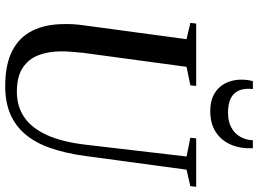

<svg xmlns="http://www.w3.org/2000/svg" viewBox="-150 -856 1016 757"><g transform="rotate(90 358.5 -478.0)"><path d="M649.5 -705 595.5 -306Q584.5 -225 563.2 -165.5Q542 -106 508.2 -67.2Q474.5 -28.5 428 -9.2Q381.5 10 320.5 10Q234.5 10 180.5 -18Q126.5 -46 101 -98.2Q75.5 -150.5 75.5 -222.5Q75 -239.5 76 -257.2Q77 -275 79.5 -293.5L135 -705L70.5 -720L73.5 -743H319.5L317 -720L244 -705L189 -299Q186.5 -275.5 184.8 -253.2Q183 -231 183 -211Q183 -160.5 198.2 -121Q213.5 -81.5 248.2 -58.8Q283 -36 342.5 -36Q399.5 -36 442.2 -64.8Q485 -93.5 512.8 -154.2Q540.5 -215 551.5 -311L597.5 -705L523.5 -720L526 -743H717L714.5 -720ZM418.5 -798.5Q385 -798.5 361.2 -809Q337.5 -819.5 322.5 -837.5Q307.5 -855.5 300.8 -878Q294 -900.5 294.5 -924.5Q295 -939 296.5 -948.5Q298 -958 300.5 -966.5H331.5Q328 -933.5 337.2 -911.8Q346.5 -890 368.5 -879.2Q390.5 -868.5 424.5 -868.5Q459.5 -868.5 483.2 -881.5Q507 -894.5 519.8 -916.8Q532.5 -939 533.5 -966.5H565Q567 -917 550.5 -879.2Q534 -841.5 500.8 -820Q467.5 -798.5 418.5 -798.5Z"/></g></svg>

Font: Merriweather 120pt
Style: Italic
Weight: 400
Italic angle: -7.8°
Version: Version 2.101